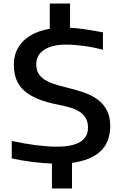

<svg xmlns="http://www.w3.org/2000/svg" viewBox="-20 -910 677 1080"><path d="M272 10Q220 8 160 0.5Q100 -7 46 -19V-117Q197 -85 300 -85Q475 -85 475 -192Q475 -224 462.5 -245.5Q450 -267 427.5 -281.5Q405 -296 374.5 -305Q344 -314 308 -321Q241 -334 193.5 -353.5Q146 -373 116 -400Q86 -427 72 -463Q58 -499 58 -546Q58 -627 111.5 -679.5Q165 -732 260 -748V-890H374V-754Q412 -752 456.5 -745.5Q501 -739 559 -728V-630Q509 -644 453 -651.5Q397 -659 351 -659Q272 -659 228 -629.5Q184 -600 184 -549Q184 -523 192.5 -504Q201 -485 220.5 -469.5Q240 -454 271.5 -442Q303 -430 350 -419Q405 -406 451 -390Q497 -374 530 -349.5Q563 -325 581.5 -289Q600 -253 600 -201Q600 -111 545.5 -59.5Q491 -8 385 6V150H272Z"/></svg>

Font: Encode Sans Wide
Style: Medium
Weight: 500
Designer: Pablo Impallari, Andres Torresi
Foundry: Pablo Impallari, Andres Torresi
Version: Version 1.000; ttfautohint (v1.00) -l 8 -r 50 -G 200 -x 14 -